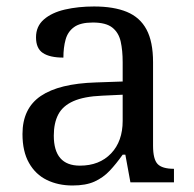

<svg xmlns="http://www.w3.org/2000/svg" viewBox="-20 -566 603 596"><path d="M205.1 9.8Q160.6 9.8 125.5 -7.3Q90.3 -24.4 70.1 -60.1Q49.8 -95.7 49.8 -149.9Q49.8 -229.5 106.7 -268.1Q163.6 -306.6 277.8 -310.1L360.8 -313V-373Q360.8 -409.2 354.7 -436.8Q348.6 -464.4 328.9 -480.2Q309.1 -496.1 268.1 -496.1Q229.5 -496.1 210 -481.9Q190.4 -467.8 183.6 -443.1Q176.8 -418.5 176.8 -387.2Q134.8 -387.2 113.3 -401.4Q91.8 -415.5 91.8 -450.2Q91.8 -484.4 116.2 -505.6Q140.6 -526.9 181.6 -536.4Q222.7 -545.9 272 -545.9Q333 -545.9 373.8 -529.1Q414.6 -512.2 434.8 -474.4Q455.1 -436.5 455.1 -373V-113.8Q455.1 -71.8 469.2 -56.9Q483.4 -42 520 -42V0H384.8L369.1 -85.9H360.8Q340.8 -57.6 320.6 -36.1Q300.3 -14.6 273.4 -2.4Q246.6 9.8 205.1 9.8ZM228 -51.8Q288.6 -51.8 324.7 -89.6Q360.8 -127.4 360.8 -190.9V-272L296.9 -269Q240.7 -266.6 207.8 -252Q174.8 -237.3 160.9 -210.7Q147 -184.1 147 -145Q147 -51.8 228 -51.8Z"/></svg>

Font: Satisar Sharada
Style: Regular
Weight: 400
Designer: Vinodh Rajan & Sunil Mahnoori
Version: 2.2